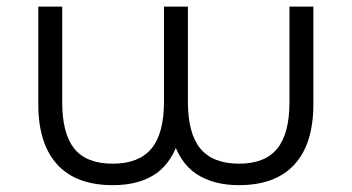

<svg xmlns="http://www.w3.org/2000/svg" viewBox="-20 -545 1044 570"><path d="M314.9 4.7Q205.8 4.7 149.8 -56.8Q93.7 -118.2 93.7 -235.4V-525.5H164.7V-241.1Q164.7 -148.2 200.6 -103.6Q236.6 -59.1 314.9 -59.1Q392.2 -59.1 429.5 -103.8Q466.8 -148.6 466.8 -243.2V-525.5H537.8V-243.2Q537.8 -148.6 574.9 -103.8Q612 -59.1 689.7 -59.1Q766.4 -59.1 802.9 -103.6Q839.3 -148.2 839.3 -241.1V-525.5H910.3V-235.4Q910.3 -118.2 854.3 -56.8Q798.2 4.7 689.1 4.7Q613.5 4.7 562.6 -28.9Q511.6 -62.5 489.5 -141.5H514.5Q493.5 -65.4 444 -30.3Q394.5 4.7 314.9 4.7Z"/></svg>

Font: Montserrat Alternates Thin
Style: Regular
Weight: 100
Designer: Julieta Ulanovsky
Foundry: Julieta Ulanovsky
Version: Version 9.000